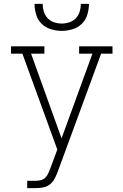

<svg xmlns="http://www.w3.org/2000/svg" viewBox="-20 -770 640 995"><path d="M121 205V167H165Q178 167 192 163.5Q206 160 215.5 150Q225 140 230.5 127.5Q236 115 241 102L277 5L96 -492H37V-530H210V-492H141L299 -53L459 -492H390V-530H563V-492H504L281 115Q274 134 265 152.5Q256 171 240.5 184Q225 197 205 201Q185 205 165 205ZM300 -610Q272 -610 244 -618.5Q216 -627 196 -646.5Q176 -666 167.5 -694Q159 -722 159 -750H201Q201 -730 207 -710Q213 -690 227 -675.5Q241 -661 260.5 -654.5Q280 -648 300 -648Q320 -648 339.5 -654.5Q359 -661 373 -675.5Q387 -690 393 -710Q399 -730 399 -750H441Q441 -722 432.5 -694Q424 -666 404 -646.5Q384 -627 356 -618.5Q328 -610 300 -610Z"/></svg>

Font: Iosevka Slab XLtEx
Style: Regular
Weight: 200
Width: 7
Monospace: yes
Designer: Belleve Invis
Foundry: Belleve Invis
Version: Version 11.1.0; ttfautohint (v1.8.3)